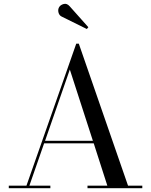

<svg xmlns="http://www.w3.org/2000/svg" viewBox="-20 -996 800 1016"><path d="M306 -908.5Q293.5 -914.5 289.5 -929.8Q285.5 -945 292.5 -957.5Q299.5 -970 316.8 -974.8Q334 -979.5 348.5 -963L447.5 -852L439.5 -842.5ZM26.5 -13.5H120L383.5 -765H397L657.5 -13.5H733V0H443V-13.5H548L476 -237.5H213.5L135.5 -13.5H246.5V0H26.5ZM349.5 -628 218.5 -251H471.5Z"/></svg>

Font: Bodoni* 16
Style: Regular
Weight: 400
Version: Version 2.2